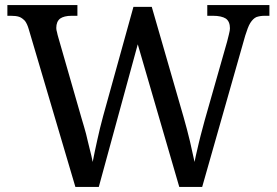

<svg xmlns="http://www.w3.org/2000/svg" viewBox="-20 -734 1087 754"><path d="M276 0 93 -619C89 -633 84 -644 78 -652C71 -659 64 -665 55 -668C46 -671 35 -672 22 -672H9V-714H284V-672H261C241 -672 226 -668 216 -661C206 -653 201 -641 201 -624C201 -619 202 -613 204 -607C205 -601 207 -594 209 -587L301 -267C307 -247 313 -227 318 -208C323 -188 327 -169 332 -150C337 -131 341 -114 344 -98C349 -124 355 -153 362 -184C369 -215 376 -246 385 -278L504 -707H576L701 -274C710 -241 719 -210 726 -179C733 -148 739 -121 744 -98C747 -114 751 -131 755 -148C759 -165 763 -183 768 -202C773 -221 778 -241 784 -262L872 -571C874 -579 876 -588 879 -599C882 -610 883 -618 883 -623C883 -640 878 -653 867 -661C856 -668 839 -672 817 -672H794V-714H1038V-672H1019C1006 -672 996 -670 987 -667C978 -663 970 -655 963 -644C956 -633 950 -616 943 -594L774 0H684L521 -560L368 0H276Z"/></svg>

Font: NameLogos Serif
Style: Regular
Weight: 500
Version: Version 0.1